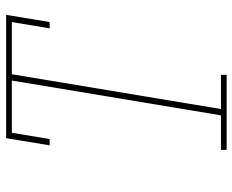

<svg xmlns="http://www.w3.org/2000/svg" viewBox="-88 -688 775 640"><g transform="rotate(-90 300.0 -367.5)"><path d="M121 0V-19H236L352 -716H178L157 -590H136L160 -735H571L547 -590H526L547 -716H373L257 -19H371V0Z"/></g></svg>

Font: Iosevka Etoile Thin Oblique
Style: Regular
Weight: 100
Italic angle: -9°
Designer: Belleve Invis
Foundry: Belleve Invis
Version: Version 15.5.2; ttfautohint (v1.8.4)